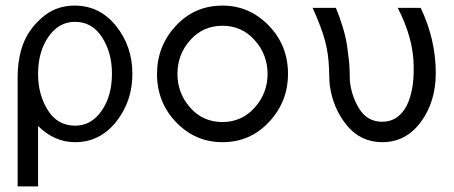

<svg xmlns="http://www.w3.org/2000/svg" viewBox="-20 -500 1622 686"><path d="M43 166V-221Q43 -308 73 -366Q98 -413 142 -446.5Q186 -480 247 -480Q336 -480 394.5 -407.5Q453 -335 453 -236Q453 -138 395 -65Q337 8 248 8Q174 8 116 -50V166ZM116 -235Q116 -163 150.5 -107Q185 -51 249 -51Q306 -51 343 -104Q380 -157 380 -237Q380 -312 344.5 -367Q309 -422 248 -422Q190 -422 153 -368.5Q116 -315 116 -235Z M541 -236Q541 -335 608 -407.5Q675 -480 775 -480Q871 -480 940 -409Q1009 -338 1009 -236Q1009 -137 941.5 -64.5Q874 8 775 8Q678 8 609.5 -63Q541 -134 541 -236ZM614 -236Q614 -167 659.5 -115.5Q705 -64 775 -64Q844 -64 890 -115.5Q936 -167 936 -236Q936 -305 890 -356.5Q844 -408 775 -408Q706 -408 660 -357Q614 -306 614 -236Z M1097 -472H1180Q1195 -436 1205.5 -400.5Q1216 -365 1220.5 -333.5Q1225 -302 1227 -282Q1229 -262 1229.5 -237.5Q1230 -213 1230 -211Q1236 -155 1264.5 -110Q1293 -65 1346 -65Q1402 -65 1433 -122Q1460 -178 1458 -261Q1458 -362 1401 -472H1483Q1537 -359 1537 -239Q1537 -136 1483.5 -64Q1430 8 1346 8Q1268 8 1218.5 -53Q1169 -114 1158 -197Q1157 -203 1155.5 -254.5Q1154 -306 1141.5 -353.5Q1129 -401 1097 -472Z"/></svg>

Font: Coval
Style: ExtraLight
Weight: 250
Foundry: Context Ltd
Version: Version 001.000